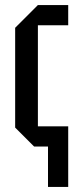

<svg xmlns="http://www.w3.org/2000/svg" viewBox="-20 -580 310 760"><path d="M115 0 40 -75V-470L130 -560H250V-480H130V-80H250V160H170V0Z"/></svg>

Font: Tektur Condensed
Style: Regular
Weight: 400
Width: 3
Designer: Adam Jagosz
Foundry: Adam Jagosz
Version: Version 1.005;gftools[0.9.30]